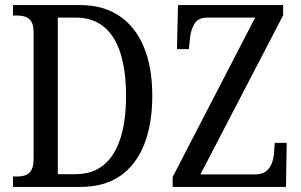

<svg xmlns="http://www.w3.org/2000/svg" viewBox="-20 -734 1183 754"><path d="M31 0V-41H48Q67 -41 81.5 -46.5Q96 -52 104 -67.5Q112 -83 112 -113V-605Q112 -634 103.5 -648.5Q95 -663 80 -668Q65 -673 46 -673H31V-714H296Q385 -714 448 -672Q511 -630 544.5 -550.5Q578 -471 578 -357Q578 -248 546.5 -167.5Q515 -87 452.5 -43.5Q390 0 296 0ZM276 -50Q343 -50 386.5 -85.5Q430 -121 452.5 -189.5Q475 -258 475 -357Q475 -456 453 -525Q431 -594 387 -629.5Q343 -665 277 -665H207V-50ZM658 0V-39L982 -665H796Q758 -665 743.5 -640.5Q729 -616 726 -584L722 -541H675L679 -714H1092V-674L767 -49H981Q1008 -49 1023.5 -60.5Q1039 -72 1046.5 -90.5Q1054 -109 1056 -131L1059 -173H1106L1103 0Z"/></svg>

Font: Noto Serif Condensed
Style: Regular
Weight: 400
Width: 3
Designer: Monotype Design Team
Foundry: Monotype Imaging Inc.
Version: Version 2.015